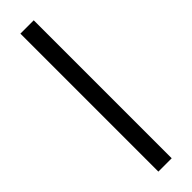

<svg xmlns="http://www.w3.org/2000/svg" viewBox="-262 -744 738 738"><g transform="rotate(-45 107.0 -375.0)"><path d="M71 0V-750H143.5V0Z"/></g></svg>

Font: Mohave Light
Style: Regular
Weight: 400
Version: Version 2.003